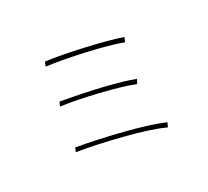

<svg xmlns="http://www.w3.org/2000/svg" viewBox="-144 -959 1288 1190"><g transform="rotate(-30 500.0 -364.0)"><path d="M278.3 -702.1 290 -731.4Q390.6 -718.8 546.4 -683.6Q702.1 -648.4 793 -617.2L780.3 -586.9Q690.4 -620.1 538.1 -654.3Q385.7 -688.5 278.3 -702.1ZM231.4 -443.4 244.1 -471.7Q580.1 -411.1 730.5 -353.5L715.8 -325.2Q630.9 -358.4 484.9 -393.6Q338.9 -428.7 231.4 -443.4ZM174.8 -149.4 186.5 -176.8Q323.2 -153.3 494.1 -110.4Q665 -67.4 759.8 -26.4L746.1 2.9Q656.2 -39.1 484.4 -83Q312.5 -127 174.8 -149.4Z"/></g></svg>

Font: Gen Shin Gothic ExtraLight
Style: Regular
Weight: 100
Designer: [Source Han Sans]
Ryoko NISHIZUKA  (kana & ideographs); Paul D. Hunt (Latin, Greek & Cyrillic); Wenlong ZHANG  (bopomofo
Version: Version 1.002.20150607